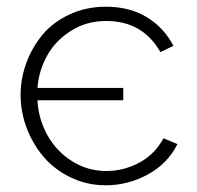

<svg xmlns="http://www.w3.org/2000/svg" viewBox="-20 -549 594 578"><path d="M297.9 8.8Q242.2 8.8 193.4 -14.6Q144.5 -38.1 111.8 -76.2Q79.1 -114.3 60.5 -163.1Q42 -211.9 42 -263.2Q42 -312.5 59.3 -359.6Q76.7 -406.7 108.2 -444.6Q139.6 -482.4 189.5 -505.6Q239.3 -528.8 298.8 -528.8Q370.1 -528.8 421.9 -497.3Q473.6 -465.8 502 -411.1L462.9 -392.1Q409.7 -485.8 299.8 -485.8Q240.2 -485.8 193.4 -456.1Q146.5 -426.3 121.6 -381.1Q96.7 -335.9 92.8 -284.2H351.1V-247.1H92.8Q95.7 -189.9 123.3 -141.1Q150.9 -92.3 197.8 -63.2Q244.6 -34.2 299.8 -34.2Q352.1 -34.2 398.9 -59.1Q445.8 -84 472.2 -132.8L514.2 -115.2Q484.9 -56.6 425.3 -23.9Q365.7 8.8 297.9 8.8Z"/></svg>

Font: Rawline Light
Style: Regular
Weight: 300
Designer: Matt McInerney, Pablo Impallari, Rodrigo Fuenzalida
Foundry: Matt McInerney, Pablo Impallari, Rodrigo Fuenzalida
Version: Version 4.020;PS 004.020;hotconv 1.0.88;makeotf.lib2.5.64775